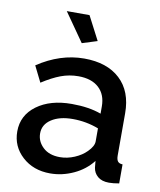

<svg xmlns="http://www.w3.org/2000/svg" viewBox="-83 -798 730 874"><g transform="rotate(10 282.0 -360.5)"><path d="M154.8 -731H259.8L316.9 -621.1L247.1 -599.1ZM27.8 -152.8Q27.8 -227.5 89.8 -273.2Q151.9 -318.8 251 -318.8Q330.6 -318.8 387.2 -297.9V-331.1Q387.2 -386.2 353.5 -417.2Q319.8 -448.2 258.8 -448.2Q216.8 -448.2 177.7 -433.6Q138.7 -418.9 92.8 -389.2L56.2 -462.9Q160.2 -532.2 271 -532.2Q377 -532.2 437 -476.3Q497.1 -420.4 497.1 -318.8V-124Q497.1 -105.5 503.7 -96.9Q510.3 -88.4 525.9 -87.9V0Q499.5 4.9 479 4.9Q445.8 4.9 427 -11.2Q408.2 -27.3 404.8 -51.8L401.9 -82Q368.2 -38.6 315.7 -14.4Q263.2 9.8 208 9.8Q129.9 9.8 78.9 -36.9Q27.8 -83.5 27.8 -152.8ZM360.8 -121.1Q387.2 -147.5 387.2 -169.9V-230Q329.6 -252 267.1 -252Q206.5 -252 169.2 -227.5Q131.8 -203.1 131.8 -162.1Q131.8 -125 160.4 -97.9Q189 -70.8 238.8 -70.8Q272.9 -70.8 306.2 -85Q339.4 -99.1 360.8 -121.1Z"/></g></svg>

Font: Rawline SemiBold
Style: Regular
Weight: 600
Designer: Matt McInerney, Pablo Impallari, Rodrigo Fuenzalida
Foundry: Matt McInerney, Pablo Impallari, Rodrigo Fuenzalida
Version: Version 4.020;PS 004.020;hotconv 1.0.88;makeotf.lib2.5.64775